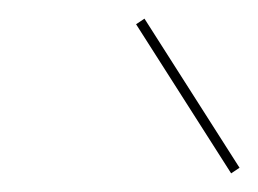

<svg xmlns="http://www.w3.org/2000/svg" viewBox="-20 -702 277 206"><path d="M228 -516 126 -676 135 -682 237 -522Z"/></svg>

Font: EauTestInfant Hairline
Style: Italic
Weight: 250
Italic angle: -12°
Designer: Christian Thalmann (Catharsis Fonts)
Version: Version 0.001;PS 000.001;hotconv 1.0.88;makeotf.lib2.5.64775